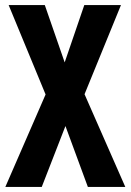

<svg xmlns="http://www.w3.org/2000/svg" viewBox="-20 -734 513 754"><path d="M472 0 312 -364 455 -714H311L234 -489L156 -714H14L159 -363L1 0H144L237 -239L325 0Z"/></svg>

Font: Noto Sans Ethiopic ExtraCondensed
Style: Bold
Weight: 700
Width: 2
Designer: Monotype Design Team
Foundry: Monotype Imaging Inc.
Version: Version 2.102